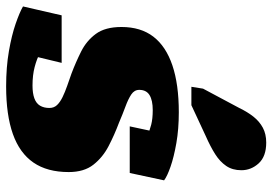

<svg xmlns="http://www.w3.org/2000/svg" viewBox="-151 -726 888 626"><g transform="rotate(90 293.0 -413.0)"><path d="M262 11Q199 11 147 2Q95 -7 57.5 -20Q20 -33 1 -44L30 -170H185L155 -46Q135 -53 125.5 -66.5Q116 -80 116 -94.5Q116 -109 124 -116Q135 -109 153.5 -99Q172 -89 198.5 -82Q225 -75 259 -75Q284 -75 300.5 -81Q317 -87 324.5 -99.5Q332 -112 332 -130Q332 -145 322.5 -155Q313 -165 296.5 -173Q280 -181 260 -188Q240 -195 220 -202Q183 -216 148 -233.5Q113 -251 90.5 -281.5Q68 -312 68 -365Q68 -428 99.5 -469Q131 -510 193 -531Q255 -552 346 -552Q401 -552 446.5 -544Q492 -536 523.5 -525Q555 -514 568 -504L544 -392H392L413 -490Q429 -492 438.5 -480.5Q448 -469 450 -456Q452 -443 443 -437Q434 -443 420 -450Q406 -457 386.5 -462Q367 -467 339 -467Q307 -467 290 -456.5Q273 -446 273 -423Q273 -407 288 -397Q303 -387 327.5 -378Q352 -369 380 -357Q420 -342 456.5 -323Q493 -304 517 -273.5Q541 -243 541 -193Q541 -123 510 -78Q479 -33 417 -11Q355 11 262 11ZM332 -749Q345 -776 360.5 -795.5Q376 -815 396.5 -826Q417 -837 445 -837Q490 -837 512.5 -812.5Q535 -788 535 -756Q535 -727 521 -706.5Q507 -686 482.5 -670.5Q458 -655 424 -640L323 -593H263L269 -631Z"/></g></svg>

Font: Roboto Serif 20pt Black
Style: Italic
Weight: 900
Italic angle: -10°
Version: Version 1.008